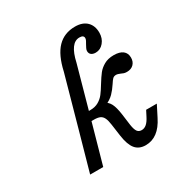

<svg xmlns="http://www.w3.org/2000/svg" viewBox="-150 -756 862 892"><g transform="rotate(-30 281.0 -310.0)"><path d="M146 -206.5H216.1L158.1 0H87.9ZM370.2 -630.6Q410.5 -630.6 432.7 -608.9Q454.8 -587.1 454.8 -550Q454.8 -519.4 437.1 -498.4Q419.4 -477.4 394.4 -477.4Q379 -477.4 370.6 -484.3Q362.1 -491.1 362.1 -504Q362.1 -510.5 366.1 -518.5Q370.2 -526.6 374.2 -533.9Q378.2 -540.3 381.9 -547.6Q385.5 -554.8 385.5 -560.5Q385.5 -568.5 379.8 -572.6Q374.2 -576.6 362.9 -576.6Q337.9 -576.6 320.6 -552.8Q303.2 -529 292.7 -481.5L216.1 -206.5H146L221 -475Q238.7 -554.8 275.4 -592.7Q312.1 -630.6 370.2 -630.6ZM299.2 -87.1 290.3 -150.8Q287.1 -175 280.6 -188.3Q274.2 -201.6 262.5 -206.9Q250.8 -212.1 230.6 -212.1H200L212.1 -258.9H237.9Q264.5 -258.9 283.1 -269.8Q301.6 -280.6 313.7 -296.4Q325.8 -312.1 341.9 -338.7Q359.7 -367.7 373 -384.7Q386.3 -401.6 407.7 -413.7Q429 -425.8 459.7 -425.8Q491.1 -425.8 507.7 -412.9Q524.2 -400 524.2 -375.8Q524.2 -354 510.9 -340.7Q497.6 -327.4 475 -327.4Q466.1 -327.4 459.3 -329.4Q452.4 -331.5 444.4 -335.5Q438.7 -337.9 433.5 -339.5Q428.2 -341.1 423.4 -341.1Q412.1 -341.1 405.2 -334.3Q398.4 -327.4 388.7 -312.1Q373.4 -288.7 356.9 -271.8Q340.3 -254.8 309.7 -241.1V-256.5Q329.8 -248.4 340.3 -228.2Q350.8 -208.1 356.5 -166.9L364.5 -106.5Q368.5 -80.6 376.2 -69.8Q383.9 -58.9 399.2 -58.9Q413.7 -58.9 425.8 -69.4Q437.9 -79.8 449.2 -102.4L463.7 -130.6H521L491.1 -71.8Q470.2 -29.8 442.7 -9.3Q415.3 11.3 380.6 11.3Q345.2 11.3 325.8 -12.1Q306.5 -35.5 299.2 -87.1Z"/></g></svg>

Font: Playfair Micro SmCond SmLight
Style: Italic
Weight: 360
Width: 4
Italic angle: -15.6°
Designer: Claus Eggers Sørensen
Foundry: Claus Eggers Sørensen
Version: Version 2.203;Glyphs 3.3 (3326)